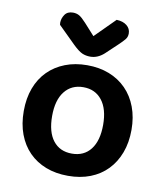

<svg xmlns="http://www.w3.org/2000/svg" viewBox="-82 -778 734 860"><g transform="rotate(10 285.0 -348.0)"><path d="M530 -237Q530 -179 512.5 -132.5Q495 -86 463 -53Q431 -20 386 -2.5Q341 15 285 15Q229 15 184 -2.5Q139 -20 107 -52.5Q75 -85 57.5 -131.5Q40 -178 40 -237Q40 -295 57.5 -341.5Q75 -388 107.5 -420.5Q140 -453 185 -470.5Q230 -488 285 -488Q340 -488 385 -470.5Q430 -453 462.5 -420Q495 -387 512.5 -340.5Q530 -294 530 -237ZM285 -388Q231 -388 200 -348.5Q169 -309 169 -237Q169 -164 199.5 -125Q230 -86 285 -86Q340 -86 370.5 -125.5Q401 -165 401 -237Q401 -309 370 -348.5Q339 -388 285 -388ZM289 -621 379 -711Q408 -710 425.5 -696Q443 -682 443 -660Q443 -644 433.5 -632.5Q424 -621 406 -604L353 -554Q324 -528 291 -528Q270 -528 253.5 -535.5Q237 -543 212 -567L133 -645Q132 -649 132 -654Q132 -674 144 -691.5Q156 -709 181 -709Q197 -709 209.5 -702Q222 -695 242 -673Z"/></g></svg>

Font: Baloo 2 SemiBold
Style: Regular
Weight: 600
Designer: Sarang Kulkarni and Ek Type
Foundry: Ek Type
Version: Version 1.640;hotconv 1.0.111;makeotfexe 2.5.65597; ttfautoh